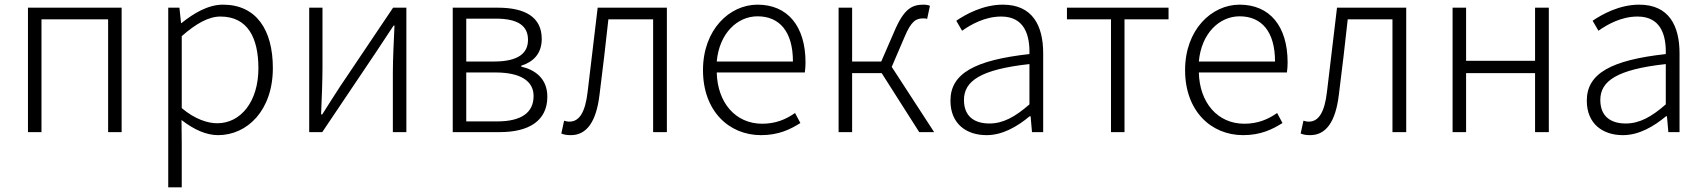

<svg xmlns="http://www.w3.org/2000/svg" viewBox="-20 -567 7314 824"><path d="M100 0H158V-484H444V0H502V-534H100Z M702 237H760V46L759 -52C813 -10 866 13 916 13C1041 13 1151 -93 1151 -275C1151 -440 1079 -547 937 -547C872 -547 810 -509 759 -468H757L750 -534H702ZM912 -38C872 -38 817 -55 760 -103V-412C822 -466 875 -496 926 -496C1044 -496 1089 -403 1089 -274C1089 -132 1014 -38 912 -38Z M1307 0H1363L1593 -342C1615 -375 1647 -424 1669 -457H1673C1670 -387 1666 -315 1666 -256V0H1724V-534H1667L1437 -192C1416 -159 1384 -110 1363 -76H1358C1361 -147 1364 -219 1364 -277V-534H1307Z M1923 0H2125C2249 0 2329 -48 2329 -152C2329 -231 2275 -268 2217 -281V-285C2268 -301 2305 -336 2305 -400C2305 -494 2233 -534 2117 -534H1923ZM1981 -303V-487H2108C2205 -487 2246 -455 2246 -396C2246 -339 2205 -303 2100 -303ZM1981 -46V-256H2106C2213 -256 2270 -220 2270 -155C2270 -84 2218 -46 2114 -46Z M2430 13C2497 13 2539 -43 2553 -161C2567 -269 2579 -376 2591 -484H2783V0H2842V-534H2545C2531 -413 2516 -294 2502 -174C2492 -85 2466 -45 2424 -45C2415 -45 2408 -47 2401 -49L2389 6C2401 11 2412 13 2430 13Z M3246 13C3322 13 3372 -12 3415 -39L3392 -82C3352 -54 3308 -36 3251 -36C3136 -36 3059 -127 3056 -256H3434C3436 -270 3437 -285 3437 -299C3437 -455 3360 -547 3231 -547C3111 -547 2997 -440 2997 -266C2997 -91 3108 13 3246 13ZM3056 -303C3067 -425 3145 -497 3231 -497C3325 -497 3383 -432 3383 -303Z M3579 0H3637V-253H3764L3925 0H3989L3807 -280L3861 -406C3891 -479 3913 -488 3942 -488C3950 -488 3953 -488 3959 -486L3971 -542C3965 -545 3954 -547 3944 -547C3895 -547 3860 -531 3818 -432L3762 -303H3637V-534H3579Z M4214 13C4283 13 4346 -24 4399 -68H4403L4409 0H4457V-338C4457 -456 4412 -547 4284 -547C4198 -547 4124 -505 4084 -478L4109 -435C4147 -462 4207 -496 4277 -496C4378 -496 4400 -414 4398 -335C4164 -309 4059 -252 4059 -135C4059 -35 4128 13 4214 13ZM4226 -37C4166 -37 4117 -64 4117 -138C4117 -219 4188 -269 4398 -292V-119C4336 -65 4285 -37 4226 -37Z M4748 0H4806V-484H4995V-534H4559V-484H4748Z M5315 13C5391 13 5441 -12 5484 -39L5461 -82C5421 -54 5377 -36 5320 -36C5205 -36 5128 -127 5125 -256H5503C5505 -270 5506 -285 5506 -299C5506 -455 5429 -547 5300 -547C5180 -547 5066 -440 5066 -266C5066 -91 5177 13 5315 13ZM5125 -303C5136 -425 5214 -497 5300 -497C5394 -497 5452 -432 5452 -303Z M5603 13C5670 13 5712 -43 5726 -161C5740 -269 5752 -376 5764 -484H5956V0H6015V-534H5718C5704 -413 5689 -294 5675 -174C5665 -85 5639 -45 5597 -45C5588 -45 5581 -47 5574 -49L5562 6C5574 11 5585 13 5603 13Z M6214 0H6272V-253H6568V0H6627V-534H6568V-306H6272V-534H6214Z M6945 13C7014 13 7077 -24 7130 -68H7134L7140 0H7188V-338C7188 -456 7143 -547 7015 -547C6929 -547 6855 -505 6815 -478L6840 -435C6878 -462 6938 -496 7008 -496C7109 -496 7131 -414 7129 -335C6895 -309 6790 -252 6790 -135C6790 -35 6859 13 6945 13ZM6957 -37C6897 -37 6848 -64 6848 -138C6848 -219 6919 -269 7129 -292V-119C7067 -65 7016 -37 6957 -37Z"/></svg>

Font: Noto Sans SC Light
Style: Regular
Weight: 300
Designer: Ryoko NISHIZUKA 西塚涼子 (kana, bopomofo & ideographs); Paul D. Hunt (Latin, Greek & Cyrillic); Sandoll Communications 산돌커뮤니
Foundry: Adobe
Version: Version 2.004;hotconv 1.0.118;makeotfexe 2.5.65603